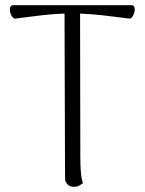

<svg xmlns="http://www.w3.org/2000/svg" viewBox="-20 -711 558 741"><path d="M265 10Q250 10 240.5 0.5Q231 -9 231 -25L229 -676L289 -674L290 -103Q290 -73 292 -47.5Q294 -22 300 -4Q295 0 286.5 5Q278 10 265 10ZM37 -639Q30 -641 25 -649.5Q20 -658 18.5 -667.5Q17 -677 20 -684Q23 -691 30 -691H488Q496 -691 498.5 -684Q501 -677 499.5 -667.5Q498 -658 493 -649.5Q488 -641 482 -639Q447 -643 409 -648Q371 -653 332.5 -656Q294 -659 256 -659Q220 -659 182.5 -656Q145 -653 108 -648Q71 -643 37 -639Z"/></svg>

Font: Arima Light
Style: Regular
Weight: 300
Designer: Joana Correia and Natanael Gama
Foundry: NDISCOVER
Version: Version 1.101;gftools[0.9.23]